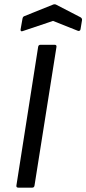

<svg xmlns="http://www.w3.org/2000/svg" viewBox="-20 -860 396 880"><path d="M85 -717.8Q79.6 -715.3 76.7 -717.3Q73.7 -719.2 74.2 -724.1L83 -773.9Q84.5 -783.7 91.8 -786.1L223.1 -838.9Q230 -841.8 236.8 -838.9L349.1 -780.8Q356.9 -775.9 356 -768.1L349.1 -726.1Q348.6 -721.2 344.5 -719Q340.3 -716.8 335.9 -719.2L223.1 -764.2ZM64 0Q53.7 0 55.2 -9.8L154.8 -645Q156.2 -654.8 166 -654.8H230Q240.2 -654.8 238.8 -645L138.2 -9.8Q136.7 0 127.9 0Z"/></svg>

Font: Sofia Sans
Style: Italic
Weight: 400
Italic angle: -9°
Designer: Botio Nikoltchev, Ani Petrova
Foundry: lettersoup
Version: Version 4.100